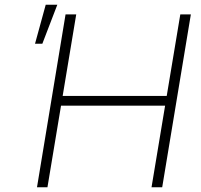

<svg xmlns="http://www.w3.org/2000/svg" viewBox="-20 -788 845 808"><path d="M135.7 0 255.9 -727.5H300.8L243.7 -384.3H681.6L738.8 -727.5H783.2L662.6 0H617.7L674.8 -343.3H236.8L179.7 0ZM127.4 -604 172.4 -768.1H221.2L158.2 -604Z"/></svg>

Font: Inter Tight ExtraLight
Style: Italic
Weight: 250
Italic angle: -9.39999°
Designer: Rasmus Andersson
Foundry: rsms
Version: Version 3.004